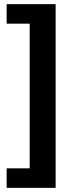

<svg xmlns="http://www.w3.org/2000/svg" viewBox="-20 -725 394 925"><path d="M12 180V86H123V-611H12V-705H248V180Z"/></svg>

Font: NunitoSans3
Style: Bold
Weight: 700
Designer: Vernon Adams
Foundry: Vernon Adams
Version: Version 3.101;gftools[0.9.27]